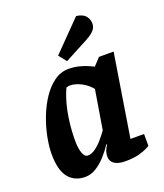

<svg xmlns="http://www.w3.org/2000/svg" viewBox="-139 -835 800 938"><g transform="rotate(-20 261.0 -366.0)"><path d="M142.3 11.4Q87.3 11.4 56.1 -27.2Q24.9 -65.8 24.9 -150Q24.9 -188.8 34.4 -236.8Q43.8 -284.9 62.3 -333.4Q80.8 -381.9 107.7 -422.5Q134.6 -463.1 169 -488Q203.5 -513 244.8 -513Q269 -513 291.7 -508Q314.3 -502.9 334.2 -495Q354 -487.1 369.4 -478.9L404.8 -517H481L412.3 -87.7H483V-26.2Q481 -24.2 465.4 -16.3Q449.8 -8.4 422.2 -1Q394.5 6.4 353.3 6.4Q315.1 6.4 295.7 -7.2Q276.3 -20.7 276.3 -45.2Q276.3 -59.6 281.2 -73.5Q286.1 -87.4 295.7 -101.6L292.7 -103.6Q274 -75.1 250.1 -48.6Q226.2 -22.1 199 -5.4Q171.8 11.4 142.3 11.4ZM189.3 -82.7Q209.4 -82.7 229.5 -97.3Q249.7 -111.8 267.6 -132.9Q285.4 -154 299.4 -173.4L332.8 -376.5Q313.3 -401.5 282.3 -418Q251.3 -434.4 222.7 -434.4Q216.1 -434.4 211.8 -433.2Q207.4 -431.9 204 -429.8Q189.9 -400.3 178.7 -359.4Q167.5 -318.6 161.4 -271Q155.3 -223.4 155.3 -171Q155.3 -131.4 164.3 -107Q173.2 -82.7 189.3 -82.7ZM251.4 -550.8 219.3 -591 368.1 -742.8Q402.5 -738.3 416.5 -720.7Q430.5 -703 430.5 -681.8Q430.5 -663.3 419.5 -649.8Q408.6 -636.3 389.3 -624.5Q370 -612.8 344.2 -599.9Z"/></g></svg>

Font: Faustina Light
Style: Italic
Weight: 300
Italic angle: -8°
Designer: Alfonso Garcia
Foundry: http://www.omnibus-type.com
Version: Version 1.200